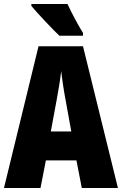

<svg xmlns="http://www.w3.org/2000/svg" viewBox="-20 -947 614 967"><path d="M320 -927H138V-917C164 -885 247 -797 279 -767H398V-781C380 -809 337 -888 320 -927ZM392 0H574L398 -714H174L0 0H184L211 -139H365ZM310 -445 339 -285H236L266 -447C276 -500 284 -551 288 -589C293 -549 300 -498 310 -445Z"/></svg>

Font: Noto Sans Telugu ExtraCondensed Black
Style: Regular
Weight: 900
Width: 2
Designer: Jelle Bosma - Monotype Design Team
Foundry: Monotype Imaging Inc.
Version: Version 2.005